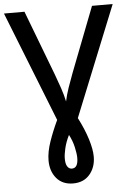

<svg xmlns="http://www.w3.org/2000/svg" viewBox="-62 -760 718 1045"><g transform="rotate(-5 297.0 -237.0)"><path d="M295 240Q237 240 204.5 201.5Q172 163 172 104Q172 58 191.5 1.5Q211 -55 238 -112L0 -714H112L247 -359Q261 -322 274.5 -282Q288 -242 295 -208Q302 -242 315.5 -281.5Q329 -321 344 -360L481 -714H594L351 -112Q384 -48 401.5 8.5Q419 65 419 104Q419 162 386 201Q353 240 295 240ZM295 159Q329 159 329 103Q329 81 321 45Q313 9 295 -25Q277 11 269 45Q261 79 261 101Q261 131 270.5 145Q280 159 295 159Z"/></g></svg>

Font: Noto Sans Medium
Style: Regular
Weight: 500
Designer: Monotype Design Team
Foundry: Monotype Imaging Inc.
Version: Version 2.007